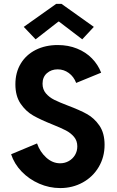

<svg xmlns="http://www.w3.org/2000/svg" viewBox="-20 -959 602 987"><path d="M280.3 -848.1 163.1 -756.8 102.1 -820.8 268.6 -939H296.4L462.4 -820.8L402.8 -756.8L283.2 -848.1ZM37.1 -166 170.4 -221.7Q185.1 -178.7 217.5 -149.2Q250 -119.6 289.1 -119.6Q313.5 -119.6 333.7 -131.1Q354 -142.6 365.7 -162.4Q377.4 -182.1 377.4 -206.5Q377.4 -235.4 360.6 -255.4Q343.8 -275.4 318.4 -288.6Q293 -301.8 248 -319.8Q188 -343.8 150.4 -365.2Q112.8 -386.7 85.9 -426Q59.1 -465.3 59.1 -525.9Q59.1 -586.4 86.7 -632.1Q114.3 -677.7 163.8 -702.6Q213.4 -727.5 276.9 -727.5Q331.1 -727.5 376.2 -709.2Q421.4 -690.9 452.6 -658.9Q483.9 -627 500 -585.4L371.6 -532.7Q359.4 -564.9 333.7 -583.7Q308.1 -602.5 276.4 -602.5Q243.7 -602.5 221.2 -582.8Q198.7 -563 198.7 -528.8Q198.7 -499.5 215.8 -479.2Q232.9 -459 258.8 -446Q284.7 -433.1 329.6 -416Q389.2 -393.6 426.8 -372.8Q464.4 -352.1 491 -313.5Q517.6 -274.9 517.6 -214.4Q517.6 -151.4 487.5 -100.6Q457.5 -49.8 405.3 -21Q353 7.8 289.6 7.8Q233.4 7.8 181.4 -14.9Q129.4 -37.6 91.3 -77.1Q53.2 -116.7 37.1 -166Z"/></svg>

Font: Reddit Mono
Style: Bold
Weight: 700
Designer: Stephen Hutchings
Foundry: Reddit
Version: Version 1.009